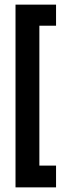

<svg xmlns="http://www.w3.org/2000/svg" viewBox="-20 -727 282 829"><path d="M222 82H47V-707H222V-616H150V-12H222Z"/></svg>

Font: Blinker
Style: Regular
Weight: 400
Designer: Juergen Huber
Foundry: supertype
Version: 1.017